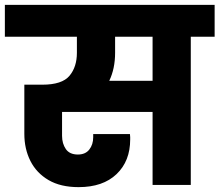

<svg xmlns="http://www.w3.org/2000/svg" viewBox="-37 -760 902 789"><path d="M286 9Q212 9 162.5 -20Q113 -49 88 -98.5Q63 -148 63 -210V-412H137Q218 -412 248.5 -448.5Q279 -485 279 -543V-609H-17V-740H845V-609H747V0H590V-300H218V-202Q218 -170 233.5 -147.5Q249 -125 283 -125Q314 -125 330 -145.5Q346 -166 346 -196V-209H497Q498 -202 498 -196.5Q498 -191 498 -187Q498 -98 442 -44.5Q386 9 286 9ZM436 -543Q436 -478 412 -428H590V-609H436Z"/></svg>

Font: Poppins
Style: Bold
Weight: 700
Designer: Ninad Kale (Devanagari), Jonny Pinhorn (Latin)
Version: Version 5.002